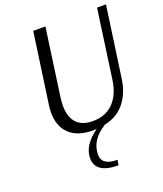

<svg xmlns="http://www.w3.org/2000/svg" viewBox="-161 -755 946 1111"><g transform="rotate(-20 312.5 -200.0)"><path d="M308 10Q211 10 161.5 -37.5Q112 -85 112 -169Q112 -190 115 -212L177 -650H252L193 -229Q190 -205 190 -184Q190 -114 224 -77.5Q258 -41 324 -41Q403 -41 451 -90.5Q499 -140 511 -229L570 -650H625L563 -212Q551 -128 505.5 -71.5Q460 -15 381 2Q284 62 284 152Q284 218 380 218L375 250Q234 250 234 156Q234 76 328 9Q322 10 308 10Z"/></g></svg>

Font: ArsenalItalic
Style: Italic
Weight: 400
Italic angle: -9°
Designer: Andrij Shevchenko
Foundry: Stairsfor.com
Version: Version 1.000